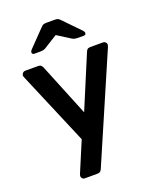

<svg xmlns="http://www.w3.org/2000/svg" viewBox="-168 -837 909 1122"><g transform="rotate(-20 287.0 -275.5)"><path d="M160 190Q152 190 146 184Q140 178 140 170Q140 163 144 154L222 -31L30 -484Q26 -494 26 -498Q27 -507 33 -513.5Q39 -520 48 -520H129Q141 -520 147 -514Q153 -508 156 -501L289 -174L426 -501Q429 -509 435 -514.5Q441 -520 453 -520H533Q541 -520 547.5 -514Q554 -508 554 -500Q554 -494 550 -484L267 171Q264 179 257.5 184.5Q251 190 239 190ZM134 -595Q119 -595 119 -608Q119 -616 128 -625L225 -725Q235 -736 242.5 -738.5Q250 -741 259 -741H314Q323 -741 330.5 -738.5Q338 -736 348 -725L445 -625Q454 -616 454 -608Q454 -595 439 -595H403Q395 -595 386.5 -596.5Q378 -598 371 -602L287 -655L202 -602Q195 -598 186.5 -596.5Q178 -595 171 -595Z"/></g></svg>

Font: Rubik Medium
Style: Regular
Weight: 500
Designer: Hubert and Fischer
Foundry: Hubert and Fischer
Version: Version 2.300; ttfautohint (v1.8.4.7-5d5b);gftools[0.9.30]